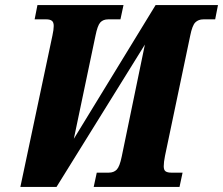

<svg xmlns="http://www.w3.org/2000/svg" viewBox="-20 -734 876 754"><path d="M186 -595Q191 -618 191 -632Q191 -647 183.5 -652.5Q176 -658 162 -658H116L127 -714H465L453 -658H405Q385 -658 374 -646Q363 -634 355 -594L270 -189L591 -714H836L825 -658H779Q759 -658 747 -646Q735 -634 727 -594L628 -122Q623 -97 623 -81Q623 -66 630.5 -61Q638 -56 653 -56H697L685 0H348L360 -56H407Q427 -56 438.5 -68Q450 -80 458 -119L549 -559L202 0H60Z"/></svg>

Font: Noto Serif NarrowExtraBold
Style: Italic
Weight: 800
Width: 4
Italic angle: -12°
Designer: Monotype Design Team
Foundry: Monotype Imaging Inc.
Version: Version 1.001